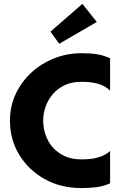

<svg xmlns="http://www.w3.org/2000/svg" viewBox="-20 -942 618 974"><path d="M280.5 -720 236 -781.5 398 -922.5 471 -830.5ZM392 12Q288 12 206.2 -33.8Q124.5 -79.5 77.5 -157Q30.5 -234.5 30.5 -330.5Q30.5 -404 60.2 -466.5Q90 -529 140.5 -575Q191 -621 256 -646.5Q321 -672 392 -672Q440.5 -672 472.8 -666.8Q505 -661.5 538.5 -646.5V-482.5Q528.5 -492.5 511.5 -502.8Q494.5 -513 466 -520Q437.5 -527 392 -527Q344.5 -527 308.5 -510Q272.5 -493 248.2 -464.8Q224 -436.5 211.5 -401.5Q199 -366.5 199 -330.5Q199 -276 224.8 -227.2Q250.5 -178.5 307 -150.5Q343 -133.5 392 -133.5Q438 -133.5 466.8 -140.5Q495.5 -147.5 512.2 -157.2Q529 -167 538.5 -176V-12Q503.5 3.5 468.2 7.8Q433 12 392 12Z"/></svg>

Font: Lucymar Sans
Style: Bold
Weight: 700
Foundry: The League of Moveable Type (original font) / Main changes by Cristiano Sobral with portions from Mirco Monsees
Version: Version 2.001;August 30, 2020;FontCreator 13.0.0.2681 64-bit